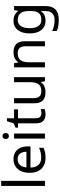

<svg xmlns="http://www.w3.org/2000/svg" viewBox="1126 -1926 1040 3332"><g transform="rotate(-90 1646.0 -260.0)"><path d="M173 0H85V-760H173Z M550 -546Q619 -546 668.5 -516Q718 -486 744.5 -431.5Q771 -377 771 -304V-251H404Q406 -160 450.5 -112.5Q495 -65 575 -65Q626 -65 665.5 -74.5Q705 -84 747 -102V-25Q706 -7 666 1.5Q626 10 571 10Q495 10 436.5 -21Q378 -52 345.5 -113.5Q313 -175 313 -264Q313 -352 342.5 -415Q372 -478 425.5 -512Q479 -546 550 -546ZM549 -474Q486 -474 449.5 -433.5Q413 -393 406 -321H679Q678 -389 647 -431.5Q616 -474 549 -474Z M952 -737Q972 -737 987.5 -723.5Q1003 -710 1003 -681Q1003 -653 987.5 -639Q972 -625 952 -625Q930 -625 915 -639Q900 -653 900 -681Q900 -710 915 -723.5Q930 -737 952 -737ZM995 -536V0H907V-536Z M1344 -62Q1364 -62 1385 -65.5Q1406 -69 1419 -73V-6Q1405 1 1379 5.5Q1353 10 1329 10Q1287 10 1251.5 -4.5Q1216 -19 1194 -55Q1172 -91 1172 -156V-468H1096V-510L1173 -545L1208 -659H1260V-536H1415V-468H1260V-158Q1260 -109 1283.5 -85.5Q1307 -62 1344 -62Z M1974 -536V0H1902L1889 -71H1885Q1859 -29 1813 -9.5Q1767 10 1715 10Q1618 10 1569 -36.5Q1520 -83 1520 -185V-536H1609V-191Q1609 -63 1728 -63Q1817 -63 1851.5 -113Q1886 -163 1886 -257V-536Z M2402 -546Q2498 -546 2547 -499.5Q2596 -453 2596 -349V0H2509V-343Q2509 -472 2389 -472Q2300 -472 2266 -422Q2232 -372 2232 -278V0H2144V-536H2215L2228 -463H2233Q2259 -505 2305 -525.5Q2351 -546 2402 -546Z M2952 -546Q3005 -546 3047.5 -526Q3090 -506 3120 -465H3125L3137 -536H3207V9Q3207 124 3148.5 182Q3090 240 2967 240Q2849 240 2774 206V125Q2853 167 2972 167Q3041 167 3080.5 126.5Q3120 86 3120 16V-5Q3120 -17 3121 -39.5Q3122 -62 3123 -71H3119Q3065 10 2953 10Q2849 10 2790.5 -63Q2732 -136 2732 -267Q2732 -395 2790.5 -470.5Q2849 -546 2952 -546ZM2964 -472Q2897 -472 2860 -418.5Q2823 -365 2823 -266Q2823 -167 2859.5 -114.5Q2896 -62 2966 -62Q3047 -62 3084 -105.5Q3121 -149 3121 -246V-267Q3121 -377 3083 -424.5Q3045 -472 2964 -472Z"/></g></svg>

Font: Noto Sans Tifinagh Adrar
Style: Regular
Weight: 400
Designer: JamraPatel
Foundry: JamraPatel LLC
Version: Version 2.006; ttfautohint (v1.8.4.7-5d5b)